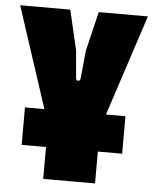

<svg xmlns="http://www.w3.org/2000/svg" viewBox="-51 -743 627 786"><g transform="rotate(5 262.5 -350.0)"><path d="M56 -131H156V0H369V-131H469V-285H389L525 -700H323L284 -537L273 -424C271 -408 255 -409 254 -424L244 -537L206 -700H0L136 -285H56Z"/></g></svg>

Font: Finlandica Black
Style: Regular
Weight: 900
Designer: Niklas Ekholm, Juho Hiilivirta, Jaakko Suomalainen
Foundry: Helsinki Type Studio
Version: Version 2.000;Glyphs 3.2 (3202)